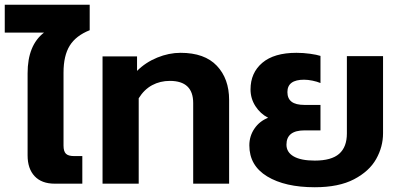

<svg xmlns="http://www.w3.org/2000/svg" viewBox="-33 -772 1682 807"><path d="M83 -119V-464Q83 -582 152 -635H-13V-752H344V-645Q286 -622 260 -580Q234 -538 234 -467V-160Q234 -136 244 -126Q254 -116 278 -116H313V0H197Q142 0 112.5 -31.5Q83 -63 83 -119Z M398 -535H543V-474Q579 -510 628 -530Q677 -550 726 -550Q827 -550 878.5 -495.5Q930 -441 930 -352V0H779V-339Q779 -432 681 -432Q640 -432 606.5 -414Q573 -396 550 -359V0H398Z M1015 -161Q1015 -200 1036.5 -231.5Q1058 -263 1094 -277Q1061 -294 1040.5 -326Q1020 -358 1020 -396Q1020 -466 1069.5 -508Q1119 -550 1213 -550Q1242 -550 1270.5 -546Q1299 -542 1314 -537V-423Q1300 -429 1280.5 -433Q1261 -437 1245 -437Q1175 -437 1175 -385Q1175 -358 1192.5 -344.5Q1210 -331 1247 -331H1314V-224H1247Q1171 -224 1171 -164Q1171 -132 1201.5 -114.5Q1232 -97 1290 -97Q1360 -97 1392.5 -125.5Q1425 -154 1425 -211V-536H1577V-212Q1577 -155 1548 -103.5Q1519 -52 1455 -18.5Q1391 15 1290 15Q1165 15 1090 -30.5Q1015 -76 1015 -161Z"/></svg>

Font: Prompt SemiBold
Style: Regular
Weight: 600
Designer: Katatrad Team
Foundry: CadsonDemak
Version: Version 1.000